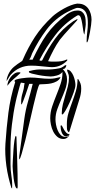

<svg xmlns="http://www.w3.org/2000/svg" viewBox="-20 -801 554 1097"><path d="M45 272Q36 244 28.5 212Q21 180 16.5 147Q12 114 10.5 82Q9 50 11 20Q17 -71 28 -157Q39 -243 67 -333Q63 -334 63 -338Q63 -344 75 -347.5Q87 -351 102.5 -353.5Q118 -356 132.5 -357Q147 -358 152 -358Q180 -358 207.5 -354.5Q235 -351 263 -351Q279 -351 292.5 -353.5Q306 -356 322 -360L326 -359Q318 -344 303.5 -336Q289 -328 272.5 -324.5Q256 -321 238.5 -320.5Q221 -320 206 -319Q200 -312 191 -278.5Q182 -245 171 -198Q160 -151 148 -98Q136 -45 124.5 0.5Q113 46 104 77Q95 108 90 110Q90 105 89.5 100Q89 95 90 91L119 -122Q126 -173 140.5 -222.5Q155 -272 167 -322H147Q145 -316 139 -298Q133 -280 126 -260Q119 -240 112.5 -223.5Q106 -207 103 -204L101 -206V-221Q101 -245 109 -269.5Q117 -294 119 -319L121 -322L119 -326L99 -329V-327Q97 -325 93 -310Q89 -295 84 -277Q79 -259 75 -242.5Q71 -226 70 -221Q56 -157 48 -88.5Q40 -20 40 43V136Q40 171 45.5 206Q51 241 49 276ZM52 148Q52 138 53.5 111Q55 84 57 55Q59 26 62.5 2Q66 -22 71 -25L74 -19Q76 50 78.5 121.5Q81 193 81 265Q81 272 79 276H78Q71 276 66 258.5Q61 241 58 218.5Q55 196 53.5 175Q52 154 52 148ZM267 -125Q267 -160 278 -192.5Q289 -225 302 -257Q315 -289 326 -321Q337 -353 337 -388L336 -389Q325 -375 304.5 -369.5Q284 -364 269 -364Q262 -364 242 -366Q222 -368 200.5 -372Q179 -376 162 -380.5Q145 -385 145 -390Q145 -396 152 -396Q188 -406 224.5 -404Q261 -402 297 -407Q305 -408 318 -410.5Q331 -413 337 -418Q342 -420 346.5 -424.5Q351 -429 358 -429L359 -427Q358 -420 353 -413Q348 -406 338 -407Q363 -382 363 -348Q363 -318 352.5 -289.5Q342 -261 330 -233.5Q318 -206 307.5 -177.5Q297 -149 297 -118Q297 -106 300 -89Q303 -72 309.5 -56.5Q316 -41 326.5 -30Q337 -19 353 -19Q361 -19 364.5 -20Q368 -21 373 -27Q368 -27 365.5 -24.5Q363 -22 359 -22Q349 -22 342.5 -28.5Q336 -35 332.5 -44.5Q329 -54 327.5 -64Q326 -74 326 -82L329 -85H330Q333 -85 336.5 -77.5Q340 -70 345.5 -60.5Q351 -51 358.5 -43Q366 -35 377 -34Q375 -23 365 -15Q355 -7 342 -7Q322 -7 307.5 -19.5Q293 -32 284 -50Q275 -68 271 -88.5Q267 -109 267 -125ZM362 -92Q362 -126 371.5 -156.5Q381 -187 392.5 -218Q404 -249 413.5 -281Q423 -313 423 -349H427Q432 -341 435 -335Q438 -329 440 -323.5Q442 -318 443 -311.5Q444 -305 444 -295Q444 -278 441 -262.5Q438 -247 433 -232L377 -51L373 -45Q363 -53 362.5 -67Q362 -81 362 -92ZM333 -155Q333 -181 339.5 -206.5Q346 -232 353.5 -257Q361 -282 367.5 -307Q374 -332 374 -359Q374 -373 368.5 -384Q363 -395 363 -403Q375 -403 384 -393Q393 -383 399 -369Q405 -355 408 -340Q411 -325 411 -316Q411 -301 401 -273Q391 -245 378.5 -217Q366 -189 353.5 -168Q341 -147 336 -147Q333 -147 333 -150Q333 -153 333 -155ZM97 -384Q77 -365 58.5 -350Q40 -335 23 -312L22 -311Q22 -322 27 -335.5Q32 -349 41 -360.5Q50 -372 61.5 -380Q73 -388 85 -388Q87 -388 92 -388Q97 -388 97 -384ZM108 -455Q125 -494 142.5 -527Q160 -560 180 -590.5Q200 -621 224.5 -649.5Q249 -678 281 -708Q292 -718 309.5 -730Q327 -742 346 -752.5Q365 -763 384.5 -770.5Q404 -778 419 -780Q421 -781 423 -780.5Q425 -780 427 -780Q447 -780 461.5 -772Q476 -764 485 -751Q494 -738 498.5 -721.5Q503 -705 503 -688Q503 -678 500.5 -658.5Q498 -639 494 -618Q490 -597 486 -580Q482 -563 478 -559L475 -560V-566Q475 -592 478.5 -617.5Q482 -643 482 -669Q482 -684 480 -699.5Q478 -715 472 -727.5Q466 -740 454 -748Q442 -756 422 -756Q418 -756 410 -753Q402 -750 393 -746Q384 -742 376 -738Q368 -734 364 -732Q293 -694 246 -631.5Q199 -569 164 -497Q161 -489 157 -478.5Q153 -468 148 -462V-460H167V-462Q187 -504 206 -538.5Q225 -573 246.5 -603.5Q268 -634 296 -662Q324 -690 362 -719Q376 -729 391 -735Q406 -741 423 -741Q439 -741 448.5 -733.5Q458 -726 463 -714.5Q468 -703 469 -689Q470 -675 470 -662Q470 -661 469 -652Q468 -643 466.5 -632.5Q465 -622 463.5 -613Q462 -604 462 -603Q458 -609 455.5 -627Q453 -645 450 -664.5Q447 -684 442 -699Q437 -714 427 -714Q425 -714 423 -713Q421 -712 419 -711Q346 -666 295.5 -600Q245 -534 206 -459V-456Q209 -455 212 -454Q215 -453 218 -455L221 -456Q253 -522 294.5 -579.5Q336 -637 399 -680Q404 -683 410 -686Q416 -689 421 -692L423 -689Q422 -686 409.5 -672.5Q397 -659 380.5 -641Q364 -623 347.5 -604.5Q331 -586 322 -574Q302 -546 285.5 -514.5Q269 -483 255 -452L256 -451Q267 -449 277 -449Q287 -449 297 -449Q315 -449 331 -451.5Q347 -454 364 -462V-459V-455Q322 -412 263 -418Q237 -420 210.5 -423Q184 -426 158 -426Q88 -426 40 -373Q38 -371 34.5 -365Q31 -359 27 -353Q23 -346 18 -338V-342Q18 -350 21 -359Q24 -368 27 -375Q34 -390 42 -400.5Q50 -411 59.5 -419Q69 -427 79.5 -434.5Q90 -442 104 -451Q105 -452 106 -452.5Q107 -453 108 -455Z"/></svg>

Font: mr_AkronimG
Style: Regular
Weight: 400
Version: Version 1.002 April 14, 2020